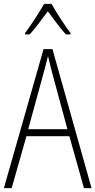

<svg xmlns="http://www.w3.org/2000/svg" viewBox="-20 -968 491 988"><path d="M245 -948H207C183 -905 137 -835 109 -798V-791H133C162 -823 199 -873 226 -910C254 -872 289 -824 319 -791H343V-798C320 -827 270 -903 245 -948ZM412 0H451L250 -715H204L0 0H40L116 -267H337ZM249 -591 327 -303H125L204 -591C212 -623 220 -649 227 -679C234 -649 242 -621 249 -591Z"/></svg>

Font: Noto Sans Devanagari Condensed ExtraLight
Style: Regular
Weight: 200
Width: 3
Designer: Jelle Bosma - Monotype Design Team
Foundry: Monotype Imaging Inc.
Version: Version 2.004